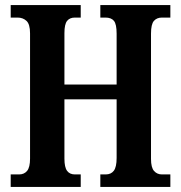

<svg xmlns="http://www.w3.org/2000/svg" viewBox="-20 -734 710 754"><path d="M22 0V-49H55Q75 -49 86.5 -63Q98 -77 98 -111V-603Q98 -639 84 -652Q70 -665 49 -665H22V-714H297V-665H274Q254 -665 243.5 -652Q233 -639 233 -604V-402H438V-602Q438 -639 427.5 -652Q417 -665 394 -665H374V-714H649V-665H616Q596 -665 584.5 -652Q573 -639 573 -602V-110Q573 -76 585 -62.5Q597 -49 616 -49H649V0H374V-49H395Q416 -49 427 -63.5Q438 -78 438 -114V-344H233V-111Q233 -77 243.5 -63Q254 -49 274 -49H297V0Z"/></svg>

Font: Noto Serif Tamil ExtraCondensed
Style: Bold
Weight: 700
Width: 2
Designer: Indian Type Foundry, Tom Grace, and the Monotype Design Team
Foundry: Monotype Imaging Inc.
Version: Version 2.004; ttfautohint (v1.8.4.7-5d5b)